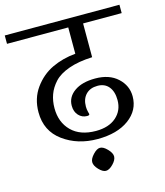

<svg xmlns="http://www.w3.org/2000/svg" viewBox="-130 -739 839 976"><g transform="rotate(-15 289.0 -251.0)"><path d="M365.2 86.9Q365.2 69.3 344.7 47.9Q324.2 26.4 306.6 26.4Q290 26.4 270 47.9Q250 69.3 250 86.9Q250 105.5 270 126.5Q290 147.5 306.6 147.5Q324.2 147.5 344.7 126.5Q365.2 105.5 365.2 86.9ZM535.2 -183.6Q535.2 -240.2 491.7 -280.3Q448.2 -320.3 374 -320.3Q304.7 -320.3 264.2 -291.5Q223.6 -262.7 223.6 -216.8Q223.6 -185.5 241.7 -166Q259.8 -146.5 286.1 -146.5Q298.8 -146.5 298.8 -153.3Q298.8 -154.3 295.4 -167Q292 -179.7 292 -194.3Q292 -234.4 314.5 -257.8Q336.9 -281.2 376 -281.2Q414.1 -281.2 435.1 -255.4Q456.1 -229.5 456.1 -184.6Q456.1 -129.9 417 -95.7Q377.9 -61.5 310.5 -61.5Q227.5 -61.5 181.6 -107.4Q135.7 -153.3 135.7 -227.5Q135.7 -265.6 147.5 -298.3Q159.2 -331.1 186 -360.4Q212.9 -389.6 264.2 -407.7Q315.4 -425.8 387.7 -428.7V-606.4H590.8V-650.4H-12.7V-606.4H309.6V-467.8Q242.2 -461.9 185.5 -435.1Q128.9 -408.2 90.3 -354.5Q51.8 -300.8 51.8 -228.5Q51.8 -129.9 127.4 -74.7Q203.1 -19.5 307.6 -19.5Q411.1 -19.5 473.1 -64.9Q535.2 -110.4 535.2 -183.6Z"/></g></svg>

Font: Kurale
Style: Regular
Weight: 400
Version: 1.0; ttfautohint (v1.3)